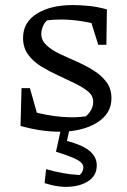

<svg xmlns="http://www.w3.org/2000/svg" viewBox="-20 -513 501 758"><path d="M214 7Q180 7 141.5 1.5Q103 -4 61 -16L91 -77Q137 -64 180.5 -57Q224 -50 266 -50Q283 -50 298.5 -51.5Q314 -53 330 -55L296 -39Q317 -48 332.5 -68Q348 -88 348 -111Q348 -135 328 -151.5Q308 -168 276.5 -183.5Q245 -199 210 -215Q175 -231 143 -250.5Q111 -270 91 -297.5Q71 -325 71 -363Q71 -425 125.5 -459Q180 -493 267 -493Q298 -493 332 -489.5Q366 -486 402 -476L381 -412Q338 -424 297.5 -430Q257 -436 221 -436Q206 -436 190.5 -435Q175 -434 158 -432L183 -444Q162 -434 152.5 -415.5Q143 -397 143 -378Q143 -354 163 -335Q183 -316 214.5 -301Q246 -286 281.5 -270.5Q317 -255 348.5 -235.5Q380 -216 400 -189.5Q420 -163 420 -125Q420 -64 362.5 -28.5Q305 7 214 7ZM61 -16 65 -165H98L140 -17ZM368 -336 324 -476H402L400 -336ZM156 210 162 155Q198 165 229 170.5Q260 176 294 178Q301 173 305 164.5Q309 156 309 148Q309 137 299.5 128Q290 119 266.5 109Q243 99 201 86L223 38Q297 55 329.5 79.5Q362 104 362 140Q362 177 333.5 198.5Q305 220 258.5 224Q212 228 156 210ZM223 -14H257L235 86H201Z"/></svg>

Font: Piazzolla 24pt
Style: Regular
Weight: 400
Designer: Juan Pablo del Peral
Foundry: Huerta Tipografica
Version: Version 2.005